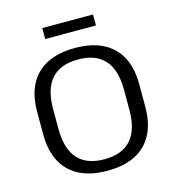

<svg xmlns="http://www.w3.org/2000/svg" viewBox="-125 -969 988 1082"><g transform="rotate(-15 369.0 -428.0)"><path d="M369 8Q273 8 206.5 -25.5Q140 -59 105.5 -124.5Q71 -190 71 -284V-416Q71 -511 105.5 -576Q140 -641 206.5 -674.5Q273 -708 369 -708Q465 -708 531.5 -674.5Q598 -641 632.5 -576Q667 -511 667 -416V-284Q667 -190 632.5 -124.5Q598 -59 531.5 -25.5Q465 8 369 8ZM369 -59Q472 -59 524 -117Q576 -175 576 -292V-408Q576 -525 524 -583Q472 -641 369 -641Q266 -641 214 -583Q162 -525 162 -408V-292Q162 -175 214 -117Q266 -59 369 -59ZM517 -864V-800H221V-864Z"/></g></svg>

Font: Pathway Extreme 72pt Medium
Style: Regular
Weight: 500
Designer: Eduardo Rodriguez Tunni
Foundry: Eduardo Rodriguez Tunni
Version: Version 1.001;gftools[0.9.26]